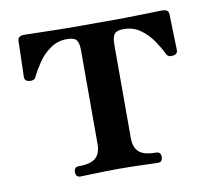

<svg xmlns="http://www.w3.org/2000/svg" viewBox="-60 -541 672 608"><g transform="rotate(-10 276.0 -236.5)"><path d="M152 0Q137 0 137 -17Q137 -33 152 -33Q191 -33 207 -47.5Q223 -62 223 -92V-393Q223 -417 215.5 -426.5Q208 -436 185 -436Q155 -436 131.5 -419.5Q108 -403 92 -379.5Q76 -356 66 -335Q61 -324 45.5 -326Q30 -328 30 -341Q30 -345 30.5 -359.5Q31 -374 31.5 -393Q32 -412 32.5 -429Q33 -446 33 -453Q33 -465 38.5 -469Q44 -473 55 -473Q57 -473 75 -472.5Q93 -472 118 -471.5Q143 -471 166 -470.5Q189 -470 201 -470H352Q369 -470 392.5 -470.5Q416 -471 439 -471.5Q462 -472 478.5 -472.5Q495 -473 497 -473Q508 -473 513.5 -469Q519 -465 519 -453Q519 -446 519.5 -429Q520 -412 520.5 -393Q521 -374 521.5 -359.5Q522 -345 522 -341Q522 -328 506.5 -326Q491 -324 486 -335Q476 -356 460 -379.5Q444 -403 421 -419.5Q398 -436 367 -436Q345 -436 337.5 -426.5Q330 -417 330 -393V-92Q330 -62 346 -47.5Q362 -33 401 -33Q416 -33 416 -17Q416 0 401 0Q394 0 370.5 -1Q347 -2 321 -2.5Q295 -3 277 -3Q260 -3 233 -2.5Q206 -2 183 -1Q160 0 152 0Z"/></g></svg>

Font: Zen Antique Soft
Style: Regular
Weight: 400
Designer: Yoshimichi Ohira
Foundry: Positype
Version: Version 1.001